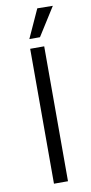

<svg xmlns="http://www.w3.org/2000/svg" viewBox="-92 -852 424 890"><g transform="rotate(-10 120.0 -407.0)"><path d="M153 0H87V-635H153ZM91 -680H141L225 -813L152 -814Z"/></g></svg>

Font: Gemunu Libre ExtraLight Light
Style: Regular
Weight: 300
Version: Version 1.100